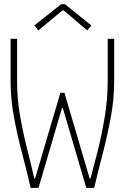

<svg xmlns="http://www.w3.org/2000/svg" viewBox="-20 -907 602 927"><path d="M127.9 0Q109.9 -79.1 87.2 -164.8Q64.5 -250.5 47.9 -338.6Q31.2 -426.8 31.2 -512.7V-719.7H62.5V-512.7Q62.5 -429.2 76.9 -347.4Q91.3 -265.6 110.8 -189.2Q130.4 -112.8 145.5 -44.9H149.4L271.5 -459H291L413.1 -44.9H417Q432.1 -100.1 451.4 -176.8Q470.7 -253.4 485.4 -340.6Q500 -427.7 500 -513.7V-719.7H531.2V-512.7Q531.2 -428.2 514.9 -340.1Q498.5 -252 476.1 -165.8Q453.6 -79.6 434.6 0H396.5L283.2 -385.7H279.3L166 0ZM165 -759.8 145.5 -784.2 275.4 -886.7H293.9L420.9 -784.2L401.4 -759.8L288.1 -856.4H281.2Z"/></svg>

Font: Reddit Mono ExtraLight
Style: Regular
Weight: 250
Monospace: yes
Designer: Stephen Hutchings
Foundry: Reddit
Version: Version 1.014